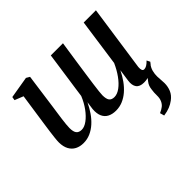

<svg xmlns="http://www.w3.org/2000/svg" viewBox="-180 -746 1205 1205"><g transform="rotate(-45 422.0 -144.0)"><path d="M638 246 630 217Q652 207.5 665.5 196.8Q679 186 686.5 169.5Q695.5 151 694.8 125Q694 99 698 73.5Q701 44.5 717 24.5Q733 4.5 744 -10.5L808 -46.5Q791.5 -26.5 785.5 -3.5Q779.5 19.5 780 42Q780 55.5 781.8 71.8Q783.5 88 783.5 103Q783.5 135 772 162Q760.5 189 733.5 209Q715 223 692.2 232.2Q669.5 241.5 638 246ZM181.5 -282Q179 -265.5 175.8 -242.5Q172.5 -219.5 169.2 -195.8Q166 -172 164 -151.5Q162 -131 162 -119Q162 -85 173.5 -70.8Q185 -56.5 209.5 -56.5Q233.5 -56.5 261 -76.8Q288.5 -97 313.8 -131.5Q339 -166 356.5 -209Q360.5 -237.5 365 -269.8Q369.5 -302 374 -331.5Q378.5 -362.5 383.2 -396Q388 -429.5 392.8 -462.5Q397.5 -495.5 401.5 -524H509.5Q499 -454.5 490.2 -395.8Q481.5 -337 474.8 -290Q468 -243 463.2 -208Q458.5 -173 456 -150.5Q453.5 -128 453.5 -118.5Q453.5 -85 464.2 -70.8Q475 -56.5 499.5 -56.5Q525 -56.5 552.5 -76.8Q580 -97 605 -131.8Q630 -166.5 649 -209.5L693.5 -524H802L738.5 -84Q737 -66 741 -56.8Q745 -47.5 755 -47.5Q765.5 -47.5 777.2 -54.2Q789 -61 804 -76.5L815 -54.5Q806.5 -41 789.5 -26Q772.5 -11 748.8 -0.2Q725 10.5 695 10.5Q658 10.5 642.8 -10.2Q627.5 -31 633 -69.5L644.5 -149.5Q627.5 -114.5 606.5 -85.2Q585.5 -56 560.5 -34.5Q535.5 -13 507 -1Q478.5 11 446.5 11Q414.5 11 391.5 -0.8Q368.5 -12.5 357.2 -37.2Q346 -62 349 -100L356.5 -153.5Q340 -119 319.5 -89.2Q299 -59.5 274 -37Q249 -14.5 220 -1.8Q191 11 158.5 11Q126.5 11 102.5 -1.5Q78.5 -14 65 -39Q51.5 -64 51 -101.5Q51 -115.5 53.5 -139.5Q56 -163.5 59.8 -190.5Q63.5 -217.5 67 -241.5Q70.5 -265.5 72.5 -279.5L99.5 -463.5L42 -486.5L46 -510L191.5 -534.5L214.5 -521Z"/></g></svg>

Font: Merriweather 96pt Medium
Style: Italic
Weight: 500
Italic angle: -7.8°
Version: Version 2.101